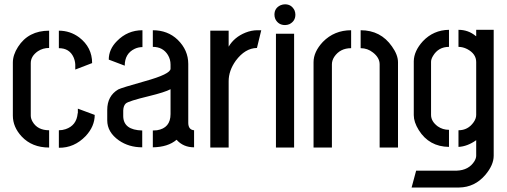

<svg xmlns="http://www.w3.org/2000/svg" viewBox="-20 -667 2290 868"><path d="M38.1 -144.5Q38.1 -92.8 78.1 -49.8Q125 0 202.1 0V-78.1Q149.4 -78.1 127 -117.2Q119.1 -130.9 119.1 -144.5V-381.8Q119.1 -413.1 151.4 -435.5Q173.8 -450.2 202.1 -450.2V-528.3Q108.4 -528.3 61.5 -455.1Q38.1 -418.9 38.1 -383.8ZM246.1 -449.2Q293.9 -449.2 312.5 -408.2Q319.3 -392.6 320.3 -376V-352.5L396.5 -381.8Q396.5 -453.1 337.9 -498Q296.9 -528.3 246.1 -528.3ZM246.1 1Q315.4 2 367.2 -51.8Q408.2 -95.7 408.2 -147.5L332 -175.8Q332 -174.8 332 -173.8Q332 -172.9 332 -169.9Q332 -167 332 -165Q332 -163.1 332 -160.6Q332 -158.2 332 -156.2L331.1 -154.3Q326.2 -99.6 276.4 -83Q261.7 -78.1 246.1 -78.1Z M464.8 -123Q464.8 -69.3 517.6 -32.2Q562.5 -1 623 -1V-77.1Q538.1 -79.1 537.1 -141.6V-168Q538.1 -189.5 548.8 -199.2Q560.5 -210 653.3 -232.4Q725.6 -250 751 -263.7V-151.4Q751 -87.9 689.5 -78.1Q679.7 -77.1 670.9 -77.1V-1Q739.3 -2 778.3 -35.2Q808.6 -1 857.4 -1V-78.1Q832 -80.1 831.1 -110.4V-377.9Q831.1 -440.4 783.2 -487.3Q738.3 -530.3 670.9 -530.3V-455.1Q716.8 -455.1 739.3 -418Q751 -398.4 751 -375V-356.4Q751 -332 634.8 -299.8Q530.3 -270.5 514.6 -262.7Q464.8 -233.4 464.8 -169.9ZM471.7 -397.5 543.9 -370.1Q543.9 -424.8 588.9 -446.3Q605.5 -454.1 624 -454.1V-530.3Q556.6 -530.3 508.8 -481.4Q471.7 -444.3 471.7 -397.5Z M930.7 0V-528.3H1013.7V-456.1Q1039.1 -499 1089.8 -519.5Q1117.2 -530.3 1143.6 -530.3H1161.1L1141.6 -450.2Q1087.9 -449.2 1045.9 -392.6Q1013.7 -347.7 1013.7 -299.8V0Z M1220.7 -600.6Q1220.7 -630.9 1249 -643.6Q1258.8 -647.5 1268.6 -647.5Q1297.9 -647.5 1311.5 -620.1Q1315.4 -610.4 1315.4 -600.6Q1315.4 -571.3 1288.1 -557.6Q1278.3 -553.7 1268.6 -553.7Q1238.3 -553.7 1224.6 -581.1Q1220.7 -590.8 1220.7 -600.6ZM1227.5 0V-514.6H1309.6V0Z M1397.5 0V-385.7Q1397.5 -432.6 1439.5 -477.5Q1491.2 -530.3 1567.4 -530.3V-449.2Q1517.6 -449.2 1491.2 -410.2Q1480.5 -393.6 1480.5 -376V0ZM1610.4 -449.2V-530.3Q1701.2 -530.3 1752 -457Q1779.3 -418.9 1779.3 -385.7V0H1696.3V-376Q1696.3 -406.2 1666 -429.7Q1641.6 -449.2 1610.4 -449.2Z M1840.8 180.7 1861.3 104.5H2044.9Q2099.6 102.5 2125 61.5Q2132.8 47.9 2132.8 37.1V-33.2Q2092.8 -4.9 2052.7 -2.9V-78.1Q2095.7 -78.1 2121.1 -114.3Q2132.8 -130.9 2132.8 -147.5V-386.7Q2132.8 -423.8 2091.8 -445.3Q2072.3 -455.1 2052.7 -455.1V-532.2Q2096.7 -532.2 2129.9 -504.9Q2131.8 -503.9 2132.8 -502.9V-532.2H2211.9V37.1Q2211.9 79.1 2173.8 124Q2126 179.7 2055.7 180.7ZM1850.6 -146.5V-390.6Q1851.6 -436.5 1891.6 -480.5Q1939.5 -531.2 2009.8 -532.2V-455.1Q1961.9 -455.1 1937.5 -414.1Q1928.7 -399.4 1928.7 -387.7V-147.5Q1928.7 -118.2 1959 -95.7Q1981.4 -80.1 2009.8 -80.1V-2.9Q1919.9 -3.9 1873 -79.1Q1850.6 -115.2 1850.6 -146.5Z"/></svg>

Font: Post No Bills Jaffna SemiBold
Style: Regular
Weight: 600
Designer: Kosala Senevirathne, Siva Puranthara, Lasantha Premarathna, Tharique Azeez
Foundry: Mooniak
Version: Version 1.220 ; ttfautohint (v1.6)